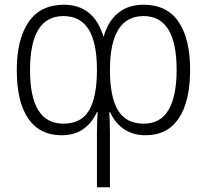

<svg xmlns="http://www.w3.org/2000/svg" viewBox="-20 -562 875 812"><path d="M784 -267Q784 -133 736 -61.5Q688 10 596 10Q543 10 505 -15.5Q467 -41 446 -87H442Q445 -51 445 3V230H390V4Q390 -49 393 -88H390Q369 -42 332 -16Q295 10 240 10Q148 10 99.5 -60.5Q51 -131 51 -266Q51 -396 101 -469Q151 -542 250 -542Q377 -542 418 -406Q437 -473 480 -507.5Q523 -542 587 -542Q686 -542 735 -470Q784 -398 784 -267ZM107 -265Q107 -39 248 -39Q324 -39 357 -96Q390 -153 390 -266Q390 -381 355 -437.5Q320 -494 248 -494Q107 -494 107 -265ZM445 -266Q445 -152 479 -95.5Q513 -39 588 -39Q659 -39 693 -97.5Q727 -156 727 -267Q727 -494 587 -494Q445 -494 445 -266Z"/></svg>

Font: Noto Sans UI NarrowLight
Style: Regular
Weight: 300
Width: 4
Designer: Monotype Design Team
Foundry: Monotype Imaging Inc.
Version: Version 1.001